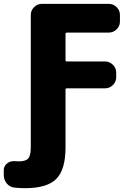

<svg xmlns="http://www.w3.org/2000/svg" viewBox="-86 -775 699 999"><path d="M74.2 -697.3Q74.2 -720.7 91.3 -737.8Q108.4 -754.9 131.8 -754.9H480.5Q503.9 -754.9 521 -737.8Q538.1 -720.7 538.1 -697.3V-663.1Q538.1 -639.6 521 -622.6Q503.9 -605.5 480.5 -605.5H261.7Q254.9 -605.5 254.9 -597.7V-462.9Q254.9 -455.1 261.7 -455.1H460.9Q484.4 -455.1 501.5 -438Q518.6 -420.9 518.6 -397.5V-373Q518.6 -349.6 501.5 -332.5Q484.4 -315.4 460.9 -315.4H261.7Q254.9 -315.4 254.9 -308.6V-7.8Q254.9 107.4 207 155.8Q159.2 204.1 43.9 204.1Q17.6 204.1 -9.8 201.2Q-34.2 199.2 -50.3 180.2Q-66.4 161.1 -66.4 135.7V110.4Q-66.4 88.9 -48.8 75.2Q-34.2 63.5 -15.6 63.5Q-12.7 63.5 -9.8 63.5Q2 64.5 12.7 64.5Q47.9 64.5 61 49.3Q74.2 34.2 74.2 -9.8Z"/></svg>

Font: Gen Jyuu Gothic Heavy
Style: Bold
Weight: 900
Designer: [Source Han Sans]
Ryoko NISHIZUKA  (kana & ideographs); Paul D. Hunt (Latin, Greek & Cyrillic); Wenlong ZHANG  (bopomofo
Version: Version 1.002.20150607